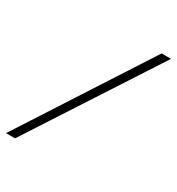

<svg xmlns="http://www.w3.org/2000/svg" viewBox="-167 -735 814 884"><g transform="rotate(30 240.5 -293.0)"><path d="M-3 45 434 -631H484L45 45Z"/></g></svg>

Font: Alumni Sans
Style: Italic
Weight: 400
Italic angle: -8°
Version: Version 1.016